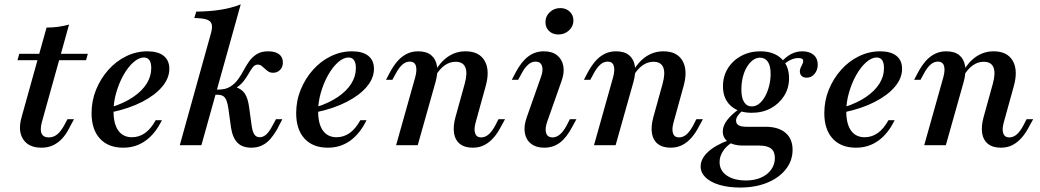

<svg xmlns="http://www.w3.org/2000/svg" viewBox="-20 -661 4735 874"><path d="M168.5 11.3Q110.5 11.3 85.5 -27Q60.5 -65.3 78.2 -127.4L191.9 -535.5Q220.2 -535.5 245.6 -539.1Q271 -542.7 294.4 -549.2L171 -106.5Q161.3 -71 169.4 -53.2Q177.4 -35.5 202.4 -35.5Q223.4 -35.5 240.3 -49.2Q257.3 -62.9 272.6 -91.1L287.1 -118.5H316.9L292.7 -73.4Q279.8 -48.4 262.1 -29.4Q244.4 -10.5 221.4 0.4Q198.4 11.3 168.5 11.3ZM59.7 -387.1 67.7 -416.1H379.8L371.8 -387.1Z M541.1 11.3Q472.6 11.3 434.7 -30.2Q396.8 -71.8 396.8 -146Q396.8 -202.4 417.3 -252.8Q437.9 -303.2 473 -342.7Q508.1 -382.3 554 -404.8Q600 -427.4 650.8 -427.4Q699.2 -427.4 725 -406.9Q750.8 -386.3 750.8 -347.6Q750.8 -304.8 718.1 -266.1Q685.5 -227.4 626.6 -197.2Q567.7 -166.9 487.9 -150V-173.4Q546 -191.9 586.3 -219.4Q626.6 -246.8 647.6 -280.2Q668.5 -313.7 668.5 -350.8Q668.5 -375 660.1 -387.1Q651.6 -399.2 635.5 -399.2Q611.3 -399.2 586.7 -377Q562.1 -354.8 541.9 -319Q521.8 -283.1 509.3 -239.9Q496.8 -196.8 496.8 -154.8Q496.8 -96.8 518.5 -66.5Q540.3 -36.3 580.6 -36.3Q612.9 -36.3 639.9 -55.2Q666.9 -74.2 688.7 -113.7H716.9Q687.1 -52.4 642.7 -20.6Q598.4 11.3 541.1 11.3Z M798.4 0 938.7 -504Q947.6 -533.1 944 -549.2Q940.3 -565.3 921.8 -571.8Q903.2 -578.2 864.5 -579L873.4 -608.1Q936.3 -608.9 985.9 -616.9Q1035.5 -625 1075.8 -641.1L896.8 0ZM1124.2 11.3Q1083.1 11.3 1060.9 -11.3Q1038.7 -33.9 1031.5 -80.6L1019.4 -168.5Q1013.7 -204.8 1003.2 -217.3Q992.7 -229.8 970.2 -229.8H940.3L946.8 -253.2H973.4Q1006.5 -253.2 1027.4 -266.1Q1048.4 -279 1062.9 -298.8Q1077.4 -318.5 1089.1 -340.7Q1100.8 -362.9 1114.5 -382.3Q1128.2 -401.6 1148.8 -414.5Q1169.4 -427.4 1200.8 -427.4Q1233.1 -427.4 1250.4 -414.1Q1267.7 -400.8 1267.7 -376.6Q1267.7 -356.5 1255.2 -343.1Q1242.7 -329.8 1223.4 -329.8Q1210.5 -329.8 1201.6 -335.5Q1192.7 -341.1 1185.5 -348.4Q1178.2 -355.6 1170.6 -361.3Q1162.9 -366.9 1153.2 -366.9Q1140.3 -366.9 1131 -355.2Q1121.8 -343.5 1112.1 -326.2Q1102.4 -308.9 1087.9 -290.3Q1073.4 -271.8 1050 -258.1L1050.8 -265.3Q1079.8 -256.5 1094.4 -235.1Q1108.9 -213.7 1114.5 -169.4L1125.8 -87.1Q1129.8 -60.5 1138.3 -48.4Q1146.8 -36.3 1162.1 -36.3Q1178.2 -36.3 1192.3 -49.2Q1206.5 -62.1 1221 -90.3L1236.3 -118.5H1265.3L1241.1 -71.8Q1227.4 -47.6 1210.9 -28.6Q1194.4 -9.7 1173 0.8Q1151.6 11.3 1124.2 11.3Z M1472.6 11.3Q1404 11.3 1366.1 -30.2Q1328.2 -71.8 1328.2 -146Q1328.2 -202.4 1348.8 -252.8Q1369.4 -303.2 1404.4 -342.7Q1439.5 -382.3 1485.5 -404.8Q1531.5 -427.4 1582.3 -427.4Q1630.6 -427.4 1656.5 -406.9Q1682.3 -386.3 1682.3 -347.6Q1682.3 -304.8 1649.6 -266.1Q1616.9 -227.4 1558.1 -197.2Q1499.2 -166.9 1419.4 -150V-173.4Q1477.4 -191.9 1517.7 -219.4Q1558.1 -246.8 1579 -280.2Q1600 -313.7 1600 -350.8Q1600 -375 1591.5 -387.1Q1583.1 -399.2 1566.9 -399.2Q1542.7 -399.2 1518.1 -377Q1493.5 -354.8 1473.4 -319Q1453.2 -283.1 1440.7 -239.9Q1428.2 -196.8 1428.2 -154.8Q1428.2 -96.8 1450 -66.5Q1471.8 -36.3 1512.1 -36.3Q1544.4 -36.3 1571.4 -55.2Q1598.4 -74.2 1620.2 -113.7H1648.4Q1618.5 -52.4 1574.2 -20.6Q1529.8 11.3 1472.6 11.3Z M2132.3 11.3Q2095.2 11.3 2073.4 -6Q2051.6 -23.4 2046.8 -54.8Q2041.9 -86.3 2053.2 -127.4L2095.2 -279Q2108.9 -328.2 2098.4 -354Q2087.9 -379.8 2054 -379.8Q2027.4 -379.8 2004.4 -363.7Q1981.5 -347.6 1962.1 -315.3L1957.3 -332.3Q1984.7 -379.8 2020.2 -403.6Q2055.6 -427.4 2099.2 -427.4Q2161.3 -427.4 2186.3 -383.9Q2211.3 -340.3 2190.3 -266.9L2146 -106.5Q2136.3 -73.4 2142.7 -54.4Q2149.2 -35.5 2170.2 -35.5Q2188.7 -35.5 2204.4 -49.2Q2220.2 -62.9 2234.7 -90.3L2249.2 -118.5H2279L2260.5 -84.7Q2245.2 -54.8 2226.2 -33.5Q2207.3 -12.1 2184.3 -0.4Q2161.3 11.3 2132.3 11.3ZM1783.1 0 1870.2 -309.7Q1879 -342.7 1873 -361.7Q1866.9 -380.6 1845.2 -380.6Q1827.4 -380.6 1811.7 -366.9Q1796 -353.2 1781.5 -325.8L1766.1 -297.6H1737.1L1754.8 -331.5Q1771 -361.3 1789.5 -382.7Q1808.1 -404 1831.5 -415.7Q1854.8 -427.4 1883.1 -427.4Q1921 -427.4 1942.3 -410.1Q1963.7 -392.7 1969 -361.3Q1974.2 -329.8 1962.9 -288.7L1881.5 0Z M2457.3 11.3Q2420.2 11.3 2397.2 -6.9Q2374.2 -25 2369 -56.5Q2363.7 -87.9 2378.2 -128.2L2441.9 -308.9Q2454 -341.1 2447.2 -360.9Q2440.3 -380.6 2417.7 -380.6Q2400 -380.6 2384.3 -366.9Q2368.5 -353.2 2354 -325.8L2338.7 -297.6H2309.7L2327.4 -331.5Q2354 -381.5 2385.1 -404.4Q2416.1 -427.4 2455.6 -427.4Q2493.5 -427.4 2516.1 -409.3Q2538.7 -391.1 2544.4 -359.7Q2550 -328.2 2534.7 -287.9L2471 -107.3Q2459.7 -75 2466.1 -55.2Q2472.6 -35.5 2495.2 -35.5Q2530.6 -35.5 2559.7 -90.3L2574.2 -118.5H2604L2585.5 -84.7Q2558.9 -33.9 2528.2 -11.3Q2497.6 11.3 2457.3 11.3ZM2521.8 -504Q2496 -504 2479.4 -519.8Q2462.9 -535.5 2462.9 -560.5Q2462.9 -587.1 2482.7 -605.6Q2502.4 -624.2 2530.6 -624.2Q2556.5 -624.2 2573.4 -608.1Q2590.3 -591.9 2590.3 -567.7Q2590.3 -541.1 2570.2 -522.6Q2550 -504 2521.8 -504Z M3033.1 11.3Q2996 11.3 2974.2 -6Q2952.4 -23.4 2947.6 -54.8Q2942.7 -86.3 2954 -127.4L2996 -279Q3009.7 -328.2 2999.2 -354Q2988.7 -379.8 2954.8 -379.8Q2928.2 -379.8 2905.2 -363.7Q2882.3 -347.6 2862.9 -315.3L2858.1 -332.3Q2885.5 -379.8 2921 -403.6Q2956.5 -427.4 3000 -427.4Q3062.1 -427.4 3087.1 -383.9Q3112.1 -340.3 3091.1 -266.9L3046.8 -106.5Q3037.1 -73.4 3043.5 -54.4Q3050 -35.5 3071 -35.5Q3089.5 -35.5 3105.2 -49.2Q3121 -62.9 3135.5 -90.3L3150 -118.5H3179.8L3161.3 -84.7Q3146 -54.8 3127 -33.5Q3108.1 -12.1 3085.1 -0.4Q3062.1 11.3 3033.1 11.3ZM2683.9 0 2771 -309.7Q2779.8 -342.7 2773.8 -361.7Q2767.7 -380.6 2746 -380.6Q2728.2 -380.6 2712.5 -366.9Q2696.8 -353.2 2682.3 -325.8L2666.9 -297.6H2637.9L2655.6 -331.5Q2671.8 -361.3 2690.3 -382.7Q2708.9 -404 2732.3 -415.7Q2755.6 -427.4 2783.9 -427.4Q2821.8 -427.4 2843.1 -410.1Q2864.5 -392.7 2869.8 -361.3Q2875 -329.8 2863.7 -288.7L2782.3 0Z M3349.2 192.7Q3296 192.7 3255.2 180.6Q3214.5 168.5 3191.9 146.8Q3169.4 125 3169.4 96.8Q3169.4 62.1 3202.4 31Q3235.5 0 3296.8 -22.6L3312.1 -12.1Q3285.5 4 3270.6 27.8Q3255.6 51.6 3255.6 76.6Q3255.6 115.3 3288.3 137.9Q3321 160.5 3375.8 160.5Q3414.5 160.5 3444 147.6Q3473.4 134.7 3490.3 111.3Q3507.3 87.9 3507.3 58.1Q3507.3 29 3489.9 15.3Q3472.6 1.6 3436.3 1.6H3361.3Q3319.4 1.6 3294.8 -15.3Q3270.2 -32.3 3270.2 -62.9Q3270.2 -87.9 3289.5 -113.7Q3308.9 -139.5 3348.4 -167.7L3361.3 -158.9Q3345.2 -144.4 3337.9 -133.5Q3330.6 -122.6 3330.6 -112.1Q3330.6 -97.6 3342.3 -90.7Q3354 -83.9 3379 -83.9H3465.3Q3523.4 -83.9 3555.6 -56.5Q3587.9 -29 3587.9 21Q3587.9 70.2 3557.3 109.3Q3526.6 148.4 3472.6 170.6Q3418.5 192.7 3349.2 192.7ZM3401.6 -147.6Q3341.1 -147.6 3306 -179.8Q3271 -212.1 3271 -267.7Q3271 -313.7 3293.1 -349.6Q3315.3 -385.5 3354 -406.5Q3392.7 -427.4 3441.1 -427.4Q3501.6 -427.4 3536.7 -394.4Q3571.8 -361.3 3571.8 -304.8Q3571.8 -259.7 3549.2 -224.2Q3526.6 -188.7 3488.7 -168.1Q3450.8 -147.6 3401.6 -147.6ZM3402.4 -176.6Q3420.2 -176.6 3435.5 -188.7Q3450.8 -200.8 3462.5 -221.8Q3474.2 -242.7 3481 -269.4Q3487.9 -296 3487.9 -325Q3487.9 -361.3 3475.4 -379.8Q3462.9 -398.4 3439.5 -398.4Q3421.8 -398.4 3406.5 -386.7Q3391.1 -375 3379.4 -355.2Q3367.7 -335.5 3361.3 -309.3Q3354.8 -283.1 3354.8 -253.2Q3354.8 -215.3 3367.3 -196Q3379.8 -176.6 3402.4 -176.6ZM3652.4 -307.3Q3637.9 -307.3 3629.4 -314.9Q3621 -322.6 3621 -336.3Q3621 -345.2 3625 -353.6Q3629 -362.1 3632.7 -369.4Q3636.3 -376.6 3636.3 -383.1Q3636.3 -390.3 3631 -393.5Q3625.8 -396.8 3614.5 -396.8Q3596.8 -396.8 3579.4 -388.7Q3562.1 -380.6 3546 -365.3L3536.3 -378.2Q3557.3 -402.4 3581 -414.9Q3604.8 -427.4 3632.3 -427.4Q3664.5 -427.4 3683.5 -411.3Q3702.4 -395.2 3702.4 -366.9Q3702.4 -341.9 3687.9 -324.6Q3673.4 -307.3 3652.4 -307.3Z M3876.6 11.3Q3808.1 11.3 3770.2 -30.2Q3732.3 -71.8 3732.3 -146Q3732.3 -202.4 3752.8 -252.8Q3773.4 -303.2 3808.5 -342.7Q3843.5 -382.3 3889.5 -404.8Q3935.5 -427.4 3986.3 -427.4Q4034.7 -427.4 4060.5 -406.9Q4086.3 -386.3 4086.3 -347.6Q4086.3 -304.8 4053.6 -266.1Q4021 -227.4 3962.1 -197.2Q3903.2 -166.9 3823.4 -150V-173.4Q3881.5 -191.9 3921.8 -219.4Q3962.1 -246.8 3983.1 -280.2Q4004 -313.7 4004 -350.8Q4004 -375 3995.6 -387.1Q3987.1 -399.2 3971 -399.2Q3946.8 -399.2 3922.2 -377Q3897.6 -354.8 3877.4 -319Q3857.3 -283.1 3844.8 -239.9Q3832.3 -196.8 3832.3 -154.8Q3832.3 -96.8 3854 -66.5Q3875.8 -36.3 3916.1 -36.3Q3948.4 -36.3 3975.4 -55.2Q4002.4 -74.2 4024.2 -113.7H4052.4Q4022.6 -52.4 3978.2 -20.6Q3933.9 11.3 3876.6 11.3Z M4536.3 11.3Q4499.2 11.3 4477.4 -6Q4455.6 -23.4 4450.8 -54.8Q4446 -86.3 4457.3 -127.4L4499.2 -279Q4512.9 -328.2 4502.4 -354Q4491.9 -379.8 4458.1 -379.8Q4431.5 -379.8 4408.5 -363.7Q4385.5 -347.6 4366.1 -315.3L4361.3 -332.3Q4388.7 -379.8 4424.2 -403.6Q4459.7 -427.4 4503.2 -427.4Q4565.3 -427.4 4590.3 -383.9Q4615.3 -340.3 4594.4 -266.9L4550 -106.5Q4540.3 -73.4 4546.8 -54.4Q4553.2 -35.5 4574.2 -35.5Q4592.7 -35.5 4608.5 -49.2Q4624.2 -62.9 4638.7 -90.3L4653.2 -118.5H4683.1L4664.5 -84.7Q4649.2 -54.8 4630.2 -33.5Q4611.3 -12.1 4588.3 -0.4Q4565.3 11.3 4536.3 11.3ZM4187.1 0 4274.2 -309.7Q4283.1 -342.7 4277 -361.7Q4271 -380.6 4249.2 -380.6Q4231.5 -380.6 4215.7 -366.9Q4200 -353.2 4185.5 -325.8L4170.2 -297.6H4141.1L4158.9 -331.5Q4175 -361.3 4193.5 -382.7Q4212.1 -404 4235.5 -415.7Q4258.9 -427.4 4287.1 -427.4Q4325 -427.4 4346.4 -410.1Q4367.7 -392.7 4373 -361.3Q4378.2 -329.8 4366.9 -288.7L4285.5 0Z"/></svg>

Font: Playfair 5pt SemiExpanded Light SemiBold
Style: Italic
Weight: 600
Italic angle: -15.6°
Version: Version 2.001;gftools[0.9.30]